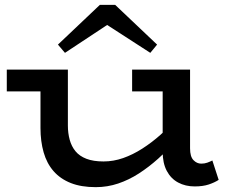

<svg xmlns="http://www.w3.org/2000/svg" viewBox="-20 -758 956 792"><path d="M375 14Q315 14 272 -3Q229 -20 201 -52Q173 -84 160 -129.5Q147 -175 147 -230V-471H260V-240Q260 -209 267.5 -181.5Q275 -154 291.5 -134Q308 -114 336.5 -103Q365 -92 407 -92Q448 -92 488 -106Q528 -120 567 -145Q606 -170 641.5 -201.5Q677 -233 708 -267V-177Q671 -138 632.5 -103.5Q594 -69 553 -42.5Q512 -16 467.5 -1Q423 14 375 14ZM8 -381V-471H238V-381ZM783 11Q745 11 715 -5Q685 -21 668 -53Q651 -85 651 -132V-471H764V-146Q764 -112 778 -97.5Q792 -83 810 -83Q824 -83 835 -87Q846 -91 856 -96L882 -16Q865 -5 841 3Q817 11 783 11ZM525 -381V-471H748V-381ZM248 -540 219 -574 392 -738H455L628 -574L600 -540L422 -655Z"/></svg>

Font: BioRhyme SemiExpanded Medium
Style: Regular
Weight: 500
Width: 6
Designer: Aoife Mooney
Foundry: Aoife Mooney Type
Version: Version 1.600;gftools[0.9.33]